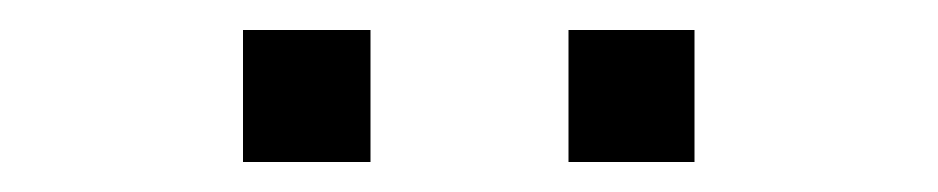

<svg xmlns="http://www.w3.org/2000/svg" viewBox="-20 -724 625 128"><path d="M142 -616V-704H227V-616ZM359 -616V-704H443V-616Z"/></svg>

Font: Chivo Medium Light
Style: Regular
Weight: 300
Version: Version 2.002